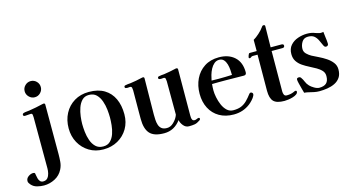

<svg xmlns="http://www.w3.org/2000/svg" viewBox="-164 -1180 3252 1769"><g transform="rotate(-15 1462.0 -295.5)"><path d="M274 -60Q274 -25 271 12.5Q268 50 251 83Q226 133 176 159Q126 185 71 185Q40 185 6.5 176.5Q-27 168 -49 143Q-56 135 -61.5 126Q-67 117 -67 107Q-67 81 -44 64.5Q-21 48 3 48Q17 48 19.5 57Q22 66 23 77Q25 91 29.5 107.5Q34 124 44.5 135.5Q55 147 73 147Q101 147 115.5 129.5Q130 112 135.5 87.5Q141 63 141 41Q141 -81 140.5 -203.5Q140 -326 140 -448Q140 -458 138 -471Q136 -484 122 -484Q109 -484 95 -482Q81 -480 67 -480Q61 -480 55.5 -483Q50 -486 50 -493Q50 -505 63 -509Q75 -513 89.5 -514Q104 -515 117 -517Q150 -522 183 -528.5Q216 -535 249 -543Q255 -545 260 -545Q274 -545 274 -532ZM276 -699Q276 -668 253.5 -645Q231 -622 199 -622Q168 -622 145 -645Q122 -668 122 -699Q122 -731 145 -753.5Q168 -776 199 -776Q231 -776 253.5 -753.5Q276 -731 276 -699Z M819 -263Q819 -296 814.5 -338.5Q810 -381 796 -421Q782 -461 755.5 -487.5Q729 -514 684 -514Q643 -514 618 -488Q593 -462 579.5 -423Q566 -384 561 -342.5Q556 -301 556 -271Q556 -238 560.5 -195.5Q565 -153 579 -113Q593 -73 620 -47Q647 -21 692 -21Q734 -21 759.5 -46.5Q785 -72 798 -110.5Q811 -149 815 -190.5Q819 -232 819 -263ZM955 -258Q955 -181 920 -121.5Q885 -62 824.5 -28Q764 6 687 6Q610 6 551 -30Q492 -66 458.5 -127Q425 -188 425 -264Q425 -343 458 -405.5Q491 -468 551 -504.5Q611 -541 691 -541Q779 -541 837.5 -505.5Q896 -470 925.5 -406.5Q955 -343 955 -258Z M1617 -37Q1617 -29 1607 -23Q1580 -4 1557 0Q1534 4 1502 4Q1471 4 1449.5 -22Q1428 -48 1423 -76Q1394 -36 1354.5 -14.5Q1315 7 1265 7Q1169 7 1129 -37.5Q1089 -82 1089 -176V-243Q1089 -295 1089.5 -346.5Q1090 -398 1090 -450Q1090 -461 1087 -474Q1084 -487 1069 -487Q1063 -487 1057.5 -486Q1052 -485 1046 -485Q1039 -485 1030 -487Q1021 -489 1021 -498Q1021 -506 1024.5 -509Q1028 -512 1034 -513Q1045 -516 1058 -517Q1071 -518 1082 -519Q1137 -526 1195 -540Q1201 -542 1206 -542Q1220 -542 1220 -529Q1220 -443 1218 -356.5Q1216 -270 1216 -184Q1216 -160 1217.5 -133.5Q1219 -107 1226.5 -84Q1234 -61 1252 -47Q1270 -33 1302 -33Q1336 -33 1364 -59.5Q1392 -86 1405 -114Q1406 -116 1409 -123.5Q1412 -131 1412 -132Q1412 -212 1411.5 -291.5Q1411 -371 1411 -450Q1411 -461 1408 -474Q1405 -487 1390 -487Q1384 -487 1378 -486Q1372 -485 1365 -485Q1358 -485 1349.5 -487Q1341 -489 1341 -498Q1341 -506 1344.5 -509Q1348 -512 1354 -513Q1365 -516 1378 -517Q1391 -518 1403 -519Q1459 -527 1514 -540Q1517 -541 1519.5 -541.5Q1522 -542 1525 -542Q1540 -542 1540 -529Q1540 -420 1539 -310.5Q1538 -201 1538 -91Q1538 -81 1539 -68.5Q1540 -56 1546 -46.5Q1552 -37 1566 -37Q1577 -37 1588 -42.5Q1599 -48 1607 -48Q1612 -48 1614.5 -44.5Q1617 -41 1617 -37Z M2006 -351Q2006 -371 2004 -399Q2002 -427 1994.5 -453.5Q1987 -480 1971 -498Q1955 -516 1927 -516Q1900 -516 1879.5 -498.5Q1859 -481 1845 -454.5Q1831 -428 1823 -399.5Q1815 -371 1811 -349Q1828 -349 1844.5 -348.5Q1861 -348 1877 -348Q1942 -348 2006 -351ZM2150 -130Q2150 -127 2148.5 -121.5Q2147 -116 2145 -113Q2138 -97 2119 -76.5Q2100 -56 2085 -45Q2018 6 1930 6Q1851 6 1793 -27.5Q1735 -61 1704 -121Q1673 -181 1673 -259Q1673 -337 1703.5 -400.5Q1734 -464 1791.5 -501.5Q1849 -539 1930 -539Q2023 -539 2079 -488Q2135 -437 2135 -342Q2135 -316 2111 -316Q2067 -316 2023 -317Q1979 -318 1935 -318Q1903 -318 1871 -318Q1839 -318 1807 -317Q1804 -287 1804 -256Q1804 -228 1811.5 -190Q1819 -152 1834.5 -116Q1850 -80 1875 -56.5Q1900 -33 1936 -33Q1981 -33 2011.5 -46Q2042 -59 2066 -83Q2090 -107 2115 -140Q2118 -144 2121.5 -146.5Q2125 -149 2130 -149Q2137 -149 2143.5 -143.5Q2150 -138 2150 -130Z M2544 -48Q2544 -34 2529.5 -23.5Q2515 -13 2493.5 -6.5Q2472 0 2450 3Q2428 6 2413 6Q2338 6 2309 -24.5Q2280 -55 2280 -126Q2280 -212 2281 -298Q2282 -384 2282 -470H2236Q2226 -470 2219 -463.5Q2212 -457 2206 -457Q2196 -457 2196 -467Q2196 -471 2200 -482Q2204 -493 2206 -496Q2209 -502 2212 -503Q2215 -504 2221 -504H2283V-611Q2308 -625 2338 -652Q2368 -679 2384 -702Q2387 -707 2392 -712.5Q2397 -718 2404 -718Q2420 -718 2419 -704L2416 -504H2519Q2527 -504 2533.5 -500.5Q2540 -497 2540 -488Q2540 -469 2519 -469H2416L2414 -83Q2414 -67 2420.5 -52.5Q2427 -38 2446 -38Q2463 -38 2480.5 -41Q2498 -44 2513 -51Q2518 -53 2522.5 -55.5Q2527 -58 2532 -58Q2544 -58 2544 -48Z M2967 -147Q2967 -100 2947 -70.5Q2927 -41 2894 -25Q2861 -9 2822.5 -3Q2784 3 2746 3Q2721 3 2697 -2Q2673 -7 2649 -13Q2639 -15 2628 -17.5Q2617 -20 2606 -20Q2602 -34 2594.5 -61.5Q2587 -89 2580.5 -115.5Q2574 -142 2574 -153Q2574 -164 2581 -167Q2588 -170 2596 -170Q2608 -170 2614 -161Q2629 -140 2638 -117Q2647 -94 2666 -74Q2680 -59 2706.5 -43.5Q2733 -28 2754 -28Q2799 -28 2821.5 -49Q2844 -70 2844 -116Q2844 -147 2825 -168Q2806 -189 2776.5 -206Q2747 -223 2714 -239.5Q2681 -256 2651.5 -276Q2622 -296 2603 -324.5Q2584 -353 2584 -394Q2584 -445 2612 -477Q2640 -509 2683.5 -524Q2727 -539 2771 -539Q2791 -539 2810 -536Q2829 -533 2848 -525Q2857 -522 2872.5 -517.5Q2888 -513 2897 -513Q2910 -513 2922 -516Q2924 -488 2928.5 -460Q2933 -432 2934 -404V-401Q2935 -391 2928.5 -384.5Q2922 -378 2913 -378Q2903 -378 2898.5 -382Q2894 -386 2890 -394Q2877 -423 2864.5 -449.5Q2852 -476 2831.5 -493Q2811 -510 2773 -510Q2733 -510 2714 -479Q2695 -448 2695 -413Q2695 -385 2716 -365Q2737 -345 2759 -333Q2786 -319 2821.5 -302Q2857 -285 2890 -263Q2923 -241 2945 -212.5Q2967 -184 2967 -147Z"/></g></svg>

Font: Kaisei Decol
Style: Bold
Weight: 700
Designer: Font-Kai, 金井和夫
Foundry: KAZUO KANAI
Version: Version 5.003